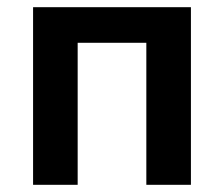

<svg xmlns="http://www.w3.org/2000/svg" viewBox="-20 -514 623 534"><path d="M72 0V-494H511V0H387V-395H196V0Z"/></svg>

Font: Nunito Sans 10pt SemiCondensed
Style: Bold
Weight: 700
Width: 4
Designer: Vernon Adams
Foundry: Vernon Adams
Version: Version 3.101;gftools[0.9.27]